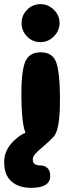

<svg xmlns="http://www.w3.org/2000/svg" viewBox="-54 -684 358 925"><path d="M235 -216Q234 -337 216.5 -384.5Q199 -432 142 -432Q85 -432 66.5 -384Q48 -336 49 -216Q50 -95 67.5 -47.5Q85 0 142 0Q199 0 217.5 -48Q236 -96 235 -216ZM141 -481Q178 -481 205.5 -508.5Q233 -536 233 -573Q233 -610 205.5 -637Q178 -664 141 -664Q103 -664 76.5 -637Q50 -610 50 -573Q50 -535 76.5 -508Q103 -481 141 -481ZM96 221Q188 221 188 164Q188 138 174.5 125.5Q161 113 140 113Q104 113 104 85Q104 78 106.5 71.5Q109 65 115.5 58Q122 51 125.5 47Q129 43 139.5 34.5Q150 26 152 24Q220 -34 210 -46Q206 -51 188 -51H100Q60 -51 13 -6Q-34 39 -34 97Q-34 159 1 190Q36 221 96 221Z"/></svg>

Font: Cherry Bomb
Style: Regular
Weight: 400
Designer: satsuyako
Foundry: satsuyako
Version: Version 4.0